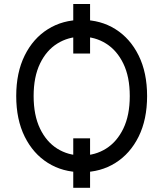

<svg xmlns="http://www.w3.org/2000/svg" viewBox="-20 -835 801 942"><path d="M421.9 -156.2V86.4H339.4V-156.2ZM421.9 -815.4V-572.3H339.4V-815.4ZM701.7 -363.8Q701.7 -248.5 660.2 -164.8Q618.7 -81.1 546.1 -35.6Q473.6 9.8 380.9 9.8Q287.6 9.8 215.1 -35.6Q142.6 -81.1 101.1 -164.8Q59.6 -248.5 59.6 -363.8Q59.6 -479 101.1 -562.7Q142.6 -646.5 215.1 -691.9Q287.6 -737.3 380.9 -737.3Q474.1 -737.3 546.4 -691.9Q618.7 -646.5 660.2 -562.7Q701.7 -479 701.7 -363.8ZM616.7 -363.8Q616.7 -458 585.2 -522.9Q553.7 -587.9 500.2 -621.3Q446.8 -654.8 380.9 -654.8Q314.9 -654.8 261.2 -621.3Q207.5 -587.9 176.3 -522.9Q145 -458 145 -363.8Q145 -269.5 176.3 -204.3Q207.5 -139.2 261 -105.7Q314.5 -72.3 380.9 -72.3Q446.8 -72.3 500.2 -105.7Q553.7 -139.2 585.2 -204.3Q616.7 -269.5 616.7 -363.8Z"/></svg>

Font: Sahel VF Regular
Style: Regular
Weight: 400
Foundry: Saber Rastikerdar (saber.rastikerdar@gmail.com)
Version: Version 3.4.0